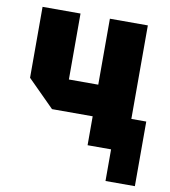

<svg xmlns="http://www.w3.org/2000/svg" viewBox="-80 -628 742 837"><g transform="rotate(10 291.5 -210.0)"><path d="M507 -560V-146H573V140H443V0H339V-128H159L41 -246V-560H209V-268H339V-560Z"/></g></svg>

Font: Tektur SemiCondensed
Style: Bold
Weight: 700
Width: 4
Designer: Adam Jagosz
Foundry: Adam Jagosz
Version: Version 1.005;gftools[0.9.30]